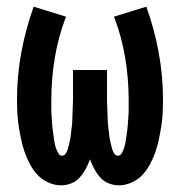

<svg xmlns="http://www.w3.org/2000/svg" viewBox="-20 -548 540 576"><path d="M337 8Q321 8 306 2Q291 -4 280.5 -16Q270 -28 262.5 -42Q255 -56 250 -70Q245 -56 237.5 -42Q230 -28 219.5 -16Q209 -4 194 2Q179 8 163 8Q144 8 125 -0.5Q106 -9 92.5 -23.5Q79 -38 69.5 -56Q60 -74 53.5 -93Q47 -112 43 -131.5Q39 -151 36 -170.5Q33 -190 32 -210Q31 -230 31 -250Q31 -321 44 -391Q57 -461 81 -528L178 -498Q155 -438 144.5 -375Q134 -312 134 -248Q134 -241 134 -233.5Q134 -226 134 -218.5Q134 -211 134.5 -203.5Q135 -196 135.5 -189Q136 -182 136.5 -174.5Q137 -167 138 -159.5Q139 -152 140 -145Q141 -138 142 -130.5Q143 -123 144.5 -116Q146 -109 148.5 -102Q151 -95 155 -88Q159 -81 166 -81Q173 -81 177 -87Q181 -93 183 -99.5Q185 -106 186.5 -112.5Q188 -119 189.5 -125.5Q191 -132 192 -139Q193 -146 193.5 -152.5Q194 -159 195 -165.5Q196 -172 196.5 -179Q197 -186 197 -192.5Q197 -199 197.5 -206Q198 -213 198 -219.5Q198 -226 198.5 -233Q199 -240 199 -246.5Q199 -253 199 -260V-338H301V-260Q301 -253 301 -246.5Q301 -240 301.5 -233Q302 -226 302 -219.5Q302 -213 302.5 -206Q303 -199 303 -192.5Q303 -186 303.5 -179Q304 -172 305 -165.5Q306 -159 306.5 -152.5Q307 -146 308 -139Q309 -132 310.5 -125.5Q312 -119 313.5 -112.5Q315 -106 317 -99.5Q319 -93 323 -87Q327 -81 334 -81Q341 -81 345 -88Q349 -95 351.5 -102Q354 -109 355.5 -116Q357 -123 358 -130.5Q359 -138 360 -145Q361 -152 362 -159.5Q363 -167 363.5 -174.5Q364 -182 364.5 -189Q365 -196 365.5 -203.5Q366 -211 366 -218.5Q366 -226 366 -233.5Q366 -241 366 -248Q366 -312 355.5 -375Q345 -438 322 -498L419 -528Q443 -461 456 -391Q469 -321 469 -250Q469 -230 468 -210Q467 -190 464 -170.5Q461 -151 457 -131.5Q453 -112 446.5 -93Q440 -74 430.5 -56Q421 -38 407.5 -23.5Q394 -9 375 -0.5Q356 8 337 8Z"/></svg>

Font: Iosevka SS04
Style: Bold
Weight: 700
Monospace: yes
Designer: Belleve Invis
Foundry: Belleve Invis
Version: Version 19.0.0; ttfautohint (v1.8.4)